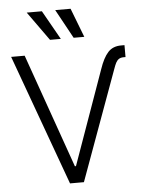

<svg xmlns="http://www.w3.org/2000/svg" viewBox="-61 -986 774 1035"><g transform="rotate(-5 325.5 -469.0)"><path d="M614.3 -716.8H632.8V-652.3H623Q606.9 -652.3 596.9 -645.8Q586.9 -639.2 580.3 -626.5Q573.7 -613.8 565.4 -589.8L350.6 0H275.4L18.6 -707H91.8L309.6 -89.8H315.4L496.1 -597.7Q517.1 -659.7 543.5 -688.2Q569.8 -716.8 614.3 -716.8ZM123 -937.5H205.1L293.9 -780.3H235.4ZM277.3 -937.5H360.4L420.9 -780.3H363.3Z"/></g></svg>

Font: Pretendard Std Light
Style: Regular
Weight: 300
Designer: Base glyphs from Inter by Rasmus Andersson; Hangeul glyphs from Noto Sans CJK(Source Han Sans) by Jang Soo-young and Kan
Foundry: Kil Hyung-jin
Version: Version 1.309